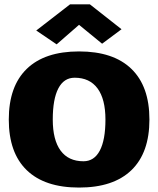

<svg xmlns="http://www.w3.org/2000/svg" viewBox="-20 -844 720 874"><path d="M298.8 -824.2H389.2L533.2 -710.9L444.8 -645L339.8 -731L237.8 -642.1L145 -705.1ZM578.1 -530.5Q660.2 -451.2 660.2 -299.8Q660.2 -148.4 578.1 -69.3Q496.1 9.8 339.8 9.8Q183.6 9.8 101.8 -69.3Q20 -148.4 20 -299.8Q20 -451.2 101.8 -530.5Q183.6 -609.9 339.8 -609.9Q496.1 -609.9 578.1 -530.5ZM319.8 -490.2Q271 -490.2 245.6 -441.7Q220.2 -393.1 220.2 -299.8Q220.2 -207 255.9 -158.4Q291.5 -109.9 359.9 -109.9Q408.7 -109.9 434.3 -158.4Q460 -207 460 -299.8Q460 -392.6 424.1 -441.4Q388.2 -490.2 319.8 -490.2Z"/></svg>

Font: Zantroke
Style: Regular
Weight: 500
Foundry: gluk
Version: Version 0.36